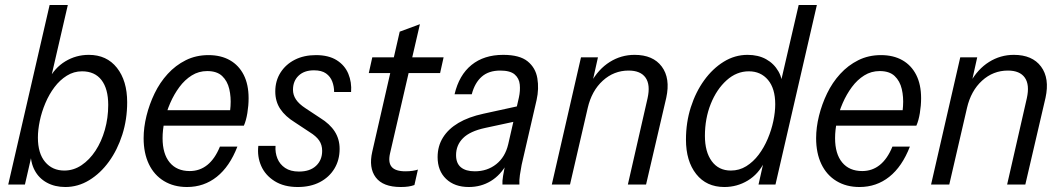

<svg xmlns="http://www.w3.org/2000/svg" viewBox="-20 -740 4258 770"><path d="M242 10Q200 10 168 -7.5Q136 -25 119 -57Q102 -89 103 -131L111 -135L80 0H13L179 -720H252L181 -413L174 -419Q199 -468 242 -494Q285 -520 336 -520Q408 -520 449 -468Q490 -416 490 -330Q490 -261 470.5 -200Q451 -139 417 -92Q383 -45 338 -17.5Q293 10 242 10ZM238 -56Q275 -56 307 -77.5Q339 -99 363 -135.5Q387 -172 400.5 -219.5Q414 -267 414 -319Q414 -384 387 -419Q360 -454 309 -454Q276 -454 248 -436.5Q220 -419 198.5 -390.5Q177 -362 162 -326.5Q147 -291 139.5 -255Q132 -219 132 -188Q132 -125 161 -90.5Q190 -56 238 -56Z M730 10Q677 10 637.5 -14Q598 -38 577 -82Q556 -126 556 -186Q556 -229 567.5 -275.5Q579 -322 600 -365.5Q621 -409 652.5 -443.5Q684 -478 725 -498.5Q766 -519 816 -519Q866 -519 902 -498.5Q938 -478 957.5 -439.5Q977 -401 977 -346Q977 -317 972 -286.5Q967 -256 958 -236H615L628 -298H929L894 -246Q902 -278 904.5 -314.5Q907 -351 899.5 -383Q892 -415 871 -435Q850 -455 811 -455Q777 -455 749 -437.5Q721 -420 699.5 -391Q678 -362 662.5 -326.5Q647 -291 639.5 -254.5Q632 -218 632 -186Q632 -123 660.5 -88.5Q689 -54 741 -54Q781 -54 811.5 -78.5Q842 -103 862 -152H932Q901 -72 849.5 -31Q798 10 730 10Z M1174 10Q1119 10 1081.5 -13.5Q1044 -37 1027.5 -74.5Q1011 -112 1016 -155H1085Q1083 -128 1092.5 -104.5Q1102 -81 1123.5 -66.5Q1145 -52 1179 -52Q1223 -52 1247.5 -75Q1272 -98 1272 -135Q1272 -159 1260 -176.5Q1248 -194 1222 -210L1163 -249Q1124 -273 1104 -303Q1084 -333 1084 -373Q1084 -416 1105 -449Q1126 -482 1162.5 -500.5Q1199 -519 1247 -519Q1298 -519 1330.5 -498.5Q1363 -478 1377 -444Q1391 -410 1388 -371H1320Q1320 -393 1312.5 -413Q1305 -433 1287.5 -445.5Q1270 -458 1239 -458Q1200 -458 1177.5 -436.5Q1155 -415 1155 -380Q1155 -359 1167 -341Q1179 -323 1205 -306L1264 -267Q1303 -243 1322.5 -212.5Q1342 -182 1342 -143Q1342 -98 1321 -63.5Q1300 -29 1262.5 -9.5Q1225 10 1174 10Z M1587 10Q1516 10 1487 -28.5Q1458 -67 1473 -132L1583 -613L1664 -643L1544 -124Q1536 -88 1551 -70.5Q1566 -53 1606 -53Q1622 -53 1635 -55Q1648 -57 1656 -60L1642 2Q1631 6 1618 8Q1605 10 1587 10ZM1459 -447 1473 -510H1759L1745 -447Z M1995 0Q1994 -13 1997.5 -34.5Q2001 -56 2006 -81L2000 -82L2061 -349Q2067 -376 2064.5 -401Q2062 -426 2044 -441.5Q2026 -457 1986 -457Q1940 -457 1912 -432.5Q1884 -408 1872 -362H1803Q1821 -439 1871 -479.5Q1921 -520 1998 -520Q2064 -520 2096 -494Q2128 -468 2135 -426Q2142 -384 2132 -339L2072 -79Q2068 -59 2065 -38Q2062 -17 2063 0ZM1860 10Q1803 10 1769 -22.5Q1735 -55 1735 -110Q1735 -154 1756.5 -188.5Q1778 -223 1818.5 -247Q1859 -271 1919 -284L2070 -317L2056 -255L1926 -227Q1865 -214 1837 -186Q1809 -158 1809 -118Q1809 -85 1828.5 -69Q1848 -53 1884 -53Q1934 -53 1970 -81.5Q2006 -110 2018 -161L2013 -84Q1988 -38 1948.5 -14Q1909 10 1860 10Z M2193 0 2310 -510H2378L2354 -402H2359L2266 0ZM2498 0 2577 -346Q2589 -400 2569 -428.5Q2549 -457 2501 -457Q2442 -457 2397.5 -416.5Q2353 -376 2337 -307L2350 -409Q2380 -463 2425.5 -491.5Q2471 -520 2525 -520Q2599 -520 2634 -473Q2669 -426 2652 -348L2571 0Z M3022 0 3044 -98 3046 -91Q3022 -42 2979 -16Q2936 10 2885 10Q2813 10 2772 -42Q2731 -94 2731 -180Q2731 -249 2750.5 -310Q2770 -371 2804 -418Q2838 -465 2882.5 -492.5Q2927 -520 2978 -520Q3021 -520 3052.5 -502.5Q3084 -485 3102 -453.5Q3120 -422 3118 -379L3103 -375L3183 -720H3256L3090 0ZM2911 -56Q2945 -56 2973 -73.5Q3001 -91 3022.5 -119.5Q3044 -148 3059 -183.5Q3074 -219 3081.5 -255Q3089 -291 3089 -322Q3089 -385 3060 -419.5Q3031 -454 2983 -454Q2934 -454 2894 -418Q2854 -382 2830.5 -323.5Q2807 -265 2807 -195Q2807 -131 2834.5 -93.5Q2862 -56 2911 -56Z M3427 10Q3374 10 3334.5 -14Q3295 -38 3274 -82Q3253 -126 3253 -186Q3253 -229 3264.5 -275.5Q3276 -322 3297 -365.5Q3318 -409 3349.5 -443.5Q3381 -478 3422 -498.5Q3463 -519 3513 -519Q3563 -519 3599 -498.5Q3635 -478 3654.5 -439.5Q3674 -401 3674 -346Q3674 -317 3669 -286.5Q3664 -256 3655 -236H3312L3325 -298H3626L3591 -246Q3599 -278 3601.5 -314.5Q3604 -351 3596.5 -383Q3589 -415 3568 -435Q3547 -455 3508 -455Q3474 -455 3446 -437.5Q3418 -420 3396.5 -391Q3375 -362 3359.5 -326.5Q3344 -291 3336.5 -254.5Q3329 -218 3329 -186Q3329 -123 3357.5 -88.5Q3386 -54 3438 -54Q3478 -54 3508.5 -78.5Q3539 -103 3559 -152H3629Q3598 -72 3546.5 -31Q3495 10 3427 10Z M3714 0 3831 -510H3899L3875 -402H3880L3787 0ZM4019 0 4098 -346Q4110 -400 4090 -428.5Q4070 -457 4022 -457Q3963 -457 3918.5 -416.5Q3874 -376 3858 -307L3871 -409Q3901 -463 3946.5 -491.5Q3992 -520 4046 -520Q4120 -520 4155 -473Q4190 -426 4173 -348L4092 0Z"/></svg>

Font: Instrument Sans SemiCondensed
Style: Italic
Weight: 400
Width: 4
Italic angle: -13°
Designer: Rodrigo Fuenzalida
Foundry: fragTYPE
Version: Version 1.000;gftools[0.9.28]